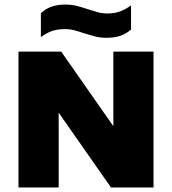

<svg xmlns="http://www.w3.org/2000/svg" viewBox="-20 -821 754 841"><path d="M61 0V-595H248L502.5 -231H476.5V-595H652.5V0H466L211.5 -364H237V0ZM446 -655.5Q418 -655.5 394.2 -662Q370.5 -668.5 347.5 -675.5Q327.5 -682.5 307 -688Q286.5 -693.5 264 -693.5Q231.5 -693.5 207.5 -685Q183.5 -676.5 159 -658.5V-763.5Q180.5 -783 206 -792Q231.5 -801 267 -801Q295.5 -801 319.2 -794.5Q343 -788 365.5 -780.5Q386 -774 406.5 -768Q427 -762 449 -762Q481.5 -762 505.5 -770.8Q529.5 -779.5 554 -797.5V-692Q533 -673 507.2 -664.2Q481.5 -655.5 446 -655.5Z"/></svg>

Font: Encode Sans SC Condensed Thin ExtraBold
Style: Regular
Weight: 800
Version: Version 3.002